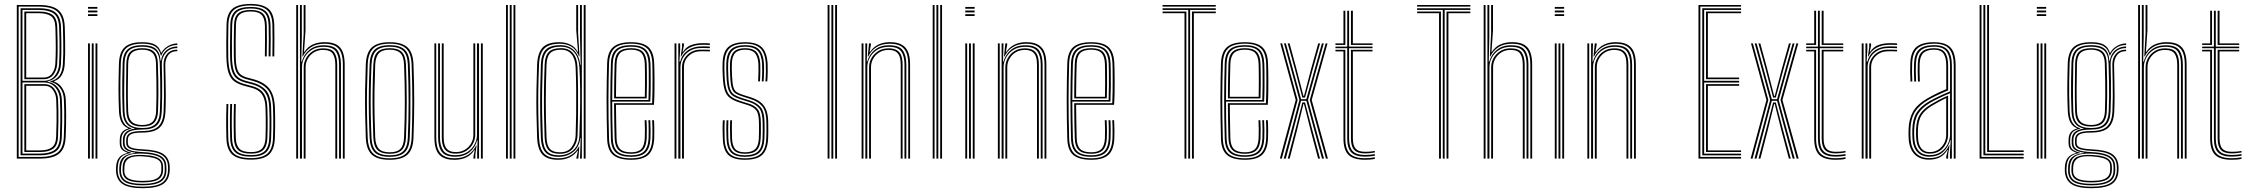

<svg xmlns="http://www.w3.org/2000/svg" viewBox="-20 -826 11718 1000"><path d="M67.5 0V-800H184.2Q227 -800 256 -789.6Q285 -779.2 300.6 -754Q316.2 -728.8 317.5 -684Q318.5 -647.2 319.1 -614.5Q319.8 -581.8 319.4 -551.6Q319 -521.5 317.2 -491.8Q315.2 -458.5 301.8 -435.1Q288.2 -411.8 261.8 -403V-400.8Q288.2 -392.8 304.8 -366.5Q321.2 -340.2 322.5 -307.2Q323.5 -285 324 -264.1Q324.5 -243.2 324.5 -221.1Q324.5 -199 324 -173.2Q323.5 -147.5 322.2 -115Q320.8 -70 304.8 -45Q288.8 -20 259.6 -10Q230.5 0 188.8 0ZM77.2 -8.5H188.8Q247.5 -8.5 278.9 -31Q310.2 -53.5 312.5 -115Q314.2 -156 314.6 -188.2Q315 -220.5 314.6 -249Q314.2 -277.5 312.8 -307Q311.2 -345.8 291.1 -370.1Q271 -394.5 242 -400V-402.5Q273.5 -410.2 289.2 -432.2Q305 -454.2 307.5 -492.5Q309.2 -519.8 309.6 -547.4Q310 -575 309.4 -608Q308.8 -641 307.8 -683.8Q306.8 -725.2 292.5 -748.8Q278.2 -772.2 251.1 -781.9Q224 -791.5 184.2 -791.5H77.2ZM87.2 -17.2V-783H184.2Q220.2 -783 245.1 -774.2Q270 -765.5 283.4 -743.9Q296.8 -722.2 297.8 -683.5Q299.2 -637.8 299.6 -604.9Q300 -572 299.5 -545.6Q299 -519.2 297.5 -492.5Q295.5 -457.2 277.8 -432.8Q260 -408.2 227.5 -402.2V-400.2Q261.5 -395.2 281.1 -369.5Q300.8 -343.8 302 -307Q303.2 -278.8 303.8 -251.2Q304.2 -223.8 303.9 -191.2Q303.5 -158.8 302 -115Q300 -57.5 270.6 -37.4Q241.2 -17.2 188.8 -17.2ZM97 -405H207Q244.2 -405 265 -430.9Q285.8 -456.8 287.8 -492.8Q289.5 -522.8 289.9 -550.4Q290.2 -578 289.9 -609.8Q289.5 -641.5 288 -683.5Q286.2 -736.5 259.9 -755.4Q233.5 -774.2 184.2 -774.2H97ZM106.8 -413.5V-765.8H184.2Q228.8 -765.8 252.8 -748.8Q276.8 -731.8 278.2 -683.5Q279.8 -639.5 280.1 -606.4Q280.5 -573.2 280 -546.4Q279.5 -519.5 278 -494.2Q276.2 -461.5 258.4 -437.5Q240.5 -413.5 206.8 -413.5ZM116.5 -422H206.8Q236.5 -422 251.6 -443.8Q266.8 -465.5 268.2 -494.5Q270.5 -535.5 270.5 -578Q270.5 -620.5 268.5 -683.5Q267 -728 244.6 -742.6Q222.2 -757.2 184.2 -757.2H116.5ZM97 -26H188.8Q237.2 -26 263.8 -44.4Q290.2 -62.8 292.2 -115Q293.8 -160.2 294.1 -192.1Q294.5 -224 294 -250.6Q293.5 -277.2 292.2 -306.8Q291 -344 268.6 -370.2Q246.2 -396.5 208.5 -396.5H97ZM106.8 -34.2V-387.8H210.2Q244.8 -387.8 263.1 -362.8Q281.5 -337.8 282.5 -306.2Q283.8 -277.2 284.1 -250.2Q284.5 -223.2 284.2 -191.2Q284 -159.2 282.2 -115Q280.8 -68.5 257 -51.4Q233.2 -34.2 188.2 -34.2ZM116.5 -42.8H188.2Q229.8 -42.8 250.5 -58.5Q271.2 -74.2 272.5 -114.2Q274.2 -161.5 274.5 -193.1Q274.8 -224.8 274.4 -250.6Q274 -276.5 272.8 -305.8Q271.8 -334.8 256.2 -357Q240.8 -379.2 211.5 -379.2H116.5Z M438.5 -780.5V-790H487.2V-780.5ZM438.5 -742.5V-752H487.2V-742.5ZM438.5 -761.5V-771H487.2V-761.5ZM477.5 0V-600H487.2V0ZM438.5 0V-600H448.2V0ZM458 0V-600H467.8V0Z M722.8 154.2Q653.5 154.2 620.8 133.9Q588 113.5 584.5 67.8Q584.2 62.2 584.2 57.2Q584.2 52.2 584.5 45.2Q586 12.8 600 -4.6Q614 -22 643 -29.2V-31.5Q623 -37.8 613.6 -48.6Q604.2 -59.5 603.8 -79Q603.5 -84.2 603.5 -88.9Q603.5 -93.5 603.8 -98.5Q604 -121.5 614.6 -136.1Q625.2 -150.8 647.5 -156.2V-158.5Q626.2 -166 614 -187.5Q601.8 -209 599.8 -245.5Q598.5 -275.8 597.8 -305.5Q597 -335.2 597.1 -365.6Q597.2 -396 597.9 -428.1Q598.5 -460.2 599.5 -495Q601.5 -554.5 629.9 -580.4Q658.2 -606.2 721 -606.2Q765.2 -606.2 788 -593.2Q810.8 -580.2 818.8 -551.2H821.2Q828.2 -565.5 841.2 -576.5Q854.2 -587.5 870.6 -593.8Q887 -600 903.5 -600V-591.5Q872.2 -591.8 850 -575.4Q827.8 -559 820.5 -536.8H817.8Q810.5 -569.5 788.1 -584Q765.8 -598.5 721 -598.5Q663.2 -598.5 637 -574.6Q610.8 -550.8 609.2 -495.2Q607.8 -448.5 607.1 -407.1Q606.5 -365.8 607 -326.4Q607.5 -287 609.2 -245.8Q611.2 -207.2 625.2 -185.8Q639.2 -164.2 664.5 -158V-155.8Q636.2 -150 624.4 -136.5Q612.5 -123 612.2 -98.5Q612 -93.2 612 -88.9Q612 -84.5 612.2 -78.8Q612.8 -59.2 624.1 -48.4Q635.5 -37.5 662.2 -31.5V-28.8Q625.8 -24 610.4 -6.5Q595 11 593.5 45.2Q593 52.5 592.9 56.9Q592.8 61.2 593.2 67.8Q596.5 109.5 626.5 128Q656.5 146.5 722.8 146.5Q792 146.5 822.5 126.9Q853 107.2 855 62Q855.5 55.2 855.4 49.6Q855.2 44 854.8 36.8Q852 -1.5 821.5 -19.6Q791 -37.8 723.8 -40.2Q693 -41.8 674.1 -46Q655.2 -50.2 646.6 -58.2Q638 -66.2 637.5 -78.8Q637.2 -84 637.2 -89Q637.2 -94 637.2 -98.5Q638 -123.2 657.4 -133.4Q676.8 -143.5 721 -143.5Q779.5 -143.5 804.9 -168.1Q830.2 -192.8 832.2 -246.8Q834 -288.5 834.1 -324.2Q834.2 -360 833.5 -399Q832.8 -438 831.8 -489Q831.2 -523 850.4 -545.4Q869.5 -567.8 903.5 -567.5V-559.5Q871 -559.5 855.5 -537.8Q840 -516 840.8 -484.8Q841.8 -438.5 842.6 -400.2Q843.5 -362 843.5 -325.2Q843.5 -288.5 841.8 -246Q839.2 -187.2 811.5 -161.4Q783.8 -135.5 721 -135.5Q696 -135.5 679.5 -132.4Q663 -129.2 654.6 -121.2Q646.2 -113.2 645.8 -98.2Q645.8 -94.2 645.8 -89.5Q645.8 -84.8 646 -80Q646.5 -69 654.9 -62.4Q663.2 -55.8 680.5 -52.6Q697.8 -49.5 724 -48.2Q795.8 -45.2 827.9 -25.5Q860 -5.8 863.5 37Q864 44 864.1 49.9Q864.2 55.8 863.8 62Q861.8 111 829 132.6Q796.2 154.2 722.8 154.2ZM722.8 131.5Q762 131.5 787.4 124.5Q812.8 117.5 825.1 102.4Q837.5 87.2 837.8 62.8Q838 55.5 838 49.9Q838 44.2 837.5 36.8Q836.8 17 824.9 3.8Q813 -9.5 788.2 -16.8Q763.5 -24 724 -25.8Q665 -28.5 638.9 -11.6Q612.8 5.2 610.5 45.5Q610 52.2 609.9 57Q609.8 61.8 610.2 68.2Q612.2 102.2 638.9 116.9Q665.5 131.5 722.8 131.5ZM722.8 124Q667.8 124 644.1 110.6Q620.5 97.2 618.8 67.8Q618.5 62.2 618.6 57.5Q618.8 52.8 619 45.2Q620.2 5.5 646.2 -8Q672.2 -21.5 723.8 -19Q760.5 -17.5 783.2 -11Q806 -4.5 816.9 7.2Q827.8 19 829 36.8Q829.8 45 829.6 50.5Q829.5 56 829.2 62.2Q827.8 95.2 803 109.6Q778.2 124 722.8 124ZM722.8 116.2Q756.8 116.2 777.9 110.8Q799 105.2 809.2 93.2Q819.5 81.2 820.2 62Q820.5 55.8 820.5 49.8Q820.5 43.8 820.2 36.8Q819.5 21.5 809.9 11.6Q800.2 1.8 779.1 -3.9Q758 -9.5 722.5 -11.8Q673.5 -15 651.1 -0.9Q628.8 13.2 627.8 45.2Q627.5 52 627.5 57.1Q627.5 62.2 627.5 67.8Q628.2 92.2 650.4 104.2Q672.5 116.2 722.8 116.2ZM722.8 139.2Q660.8 139.2 632.1 122.6Q603.5 106 601.5 67.8Q601.2 61.8 601.2 57.1Q601.2 52.5 601.5 45.2Q602.5 9.8 622 -7.4Q641.5 -24.5 683.8 -29V-31.2Q650.8 -35.5 635.9 -46.5Q621 -57.5 620.2 -78.8Q620.2 -84.5 620.2 -89Q620.2 -93.5 620.2 -98.5Q620.5 -124.2 636.2 -138.1Q652 -152 681.5 -155.8V-157.5Q652.8 -162.8 636.6 -184.2Q620.5 -205.8 619 -246Q617.2 -285.5 616.8 -325Q616.2 -364.5 616.9 -406.4Q617.5 -448.2 618.8 -495Q620.2 -546.5 644.6 -568.6Q669 -590.8 721 -590.8Q769.2 -590.8 791.5 -571.6Q813.8 -552.5 816.2 -509.5H818.8Q822 -531.8 833 -548.4Q844 -565 862 -574.2Q880 -583.5 903.5 -584V-575.5Q865.5 -575.8 843.8 -550.8Q822 -525.8 822.8 -492.5Q824 -442.5 824.5 -401.9Q825 -361.2 824.5 -323.9Q824 -286.5 822.5 -246.2Q820.5 -196 797 -173.5Q773.5 -151 720.8 -151.2Q689.8 -151.2 669.6 -146.1Q649.5 -141 639.5 -129.6Q629.5 -118.2 629 -99Q628.8 -93.8 628.9 -88.9Q629 -84 629 -79Q630 -55.5 652.5 -45.6Q675 -35.8 723.5 -33.8Q763.8 -32 790.6 -24.4Q817.5 -16.8 831.4 -1.9Q845.2 13 846.2 36.8Q846.8 43.5 846.8 49.5Q846.8 55.5 846.8 62Q845.8 103.8 816 121.5Q786.2 139.2 722.8 139.2ZM721 -159.2Q768.8 -159.2 789.9 -180.1Q811 -201 812.8 -246.5Q814.5 -287.2 814.8 -324.6Q815 -362 814.4 -403.1Q813.8 -444.2 812 -496.5Q810.5 -544.2 788.1 -563.5Q765.8 -582.8 721 -582.8Q671 -582.8 650.2 -561.5Q629.5 -540.2 628.5 -494.8Q627 -424.5 626.8 -366.4Q626.5 -308.2 628.5 -245.2Q630 -200 651.9 -179.6Q673.8 -159.2 721 -159.2ZM721 -167Q678 -167 658.6 -185.9Q639.2 -204.8 638 -245.8Q636.2 -306.8 636.5 -365.9Q636.8 -425 638 -494.8Q639 -537.8 658.4 -556.4Q677.8 -575 721 -575Q762.8 -575 781.9 -556.5Q801 -538 802.2 -497Q804 -444.2 804.6 -402.9Q805.2 -361.5 804.9 -324.4Q804.5 -287.2 803 -247Q801.8 -206.8 783 -186.9Q764.2 -167 721 -167ZM721 -175Q757.8 -175 774.9 -192.2Q792 -209.5 793.2 -247.5Q794.5 -286.5 794.9 -323.6Q795.2 -360.8 794.6 -402.6Q794 -444.5 792.5 -497.2Q791.2 -534.8 773.6 -551Q756 -567.2 721 -567.2Q683.5 -567.2 666 -550.5Q648.5 -533.8 647.5 -494.5Q646.2 -426.5 645.8 -367Q645.2 -307.5 647.5 -245.8Q649 -208.8 666.2 -191.9Q683.5 -175 721 -175Z M1287.2 5.5Q1220.8 5.5 1190.9 -20.1Q1161 -45.8 1159.2 -105.5Q1158.2 -139.8 1158 -167.5Q1157.8 -195.2 1158.1 -222.8Q1158.5 -250.2 1159.5 -284.5H1169.2Q1168.2 -251.8 1167.9 -224.5Q1167.5 -197.2 1167.8 -169.1Q1168 -141 1169 -106Q1170.8 -51 1197.8 -26.8Q1224.8 -2.5 1287.2 -2.5Q1346.5 -2.5 1373.1 -26.5Q1399.8 -50.5 1401.8 -106Q1403 -131.8 1403.2 -158.9Q1403.5 -186 1403.2 -213Q1403 -240 1402 -265.5Q1399.8 -332.8 1372.2 -362.4Q1344.8 -392 1297 -404.5L1264 -413.5Q1240.8 -419.8 1226.5 -431.1Q1212.2 -442.5 1205.6 -465.6Q1199 -488.8 1198 -530.2Q1197.2 -567.5 1197.6 -605Q1198 -642.5 1199 -694.5Q1199.5 -737.2 1219.9 -755.8Q1240.2 -774.2 1286.2 -774.2Q1327.8 -774.2 1348.1 -756.4Q1368.5 -738.5 1369.5 -693.5Q1370.2 -664 1370.2 -621.8Q1370.2 -579.5 1369.2 -532.2H1359.5Q1360.2 -576.5 1360.4 -620Q1360.5 -663.5 1359.8 -693Q1358.8 -732.8 1341.5 -749.5Q1324.2 -766.2 1286.2 -766.2Q1245.5 -766.2 1227.4 -749.6Q1209.2 -733 1208.8 -694.5Q1208 -651 1207.5 -609.5Q1207 -568 1207.8 -530.5Q1208.5 -491.2 1214.6 -469.8Q1220.8 -448.2 1233.4 -438.1Q1246 -428 1266.5 -422.2L1299.5 -413.5Q1354.8 -398.5 1382 -365.5Q1409.2 -332.5 1411.8 -265.8Q1412.8 -240.5 1413 -212.8Q1413.2 -185 1412.9 -157.5Q1412.5 -130 1411.5 -105.5Q1409.2 -46.2 1380.2 -20.4Q1351.2 5.5 1287.2 5.5ZM1287.2 -10.2Q1230.8 -10.2 1205.5 -32.5Q1180.2 -54.8 1178.8 -106.2Q1178 -137.2 1177.6 -163.8Q1177.2 -190.2 1177.6 -218.9Q1178 -247.5 1179 -284.5H1188.8Q1187.8 -250.8 1187.4 -223.1Q1187 -195.5 1187.2 -167.9Q1187.5 -140.2 1188.5 -106.5Q1190 -59.5 1212.6 -38.9Q1235.2 -18.2 1287.2 -18.2Q1336.5 -18.2 1358.5 -38.8Q1380.5 -59.2 1382.2 -106.8Q1383.2 -129.2 1383.6 -154.8Q1384 -180.2 1383.8 -208.1Q1383.5 -236 1382.2 -264.8Q1381 -302.8 1370.9 -326.8Q1360.8 -350.8 1341.2 -365Q1321.8 -379.2 1292.5 -387L1259.2 -395.8Q1232 -403 1214.5 -415.8Q1197 -428.5 1188.2 -455Q1179.5 -481.5 1178.5 -530Q1178 -554.5 1178 -579.4Q1178 -604.2 1178.5 -632.4Q1179 -660.5 1179.5 -695Q1180.2 -745.2 1204.6 -767.5Q1229 -789.8 1286.2 -789.8Q1337.5 -789.8 1362.6 -768.5Q1387.8 -747.2 1389 -693.8Q1389.8 -664.8 1389.8 -622.1Q1389.8 -579.5 1389 -532.2H1379Q1380 -576.2 1380 -620.6Q1380 -665 1379.2 -693.8Q1378 -743.8 1354.9 -762.8Q1331.8 -781.8 1286.2 -781.8Q1234.2 -781.8 1212.1 -761.4Q1190 -741 1189.2 -694.8Q1188.5 -652.5 1188 -609.6Q1187.5 -566.8 1188.2 -530.2Q1189.2 -484.8 1197.1 -459.9Q1205 -435 1220.9 -423.1Q1236.8 -411.2 1261.5 -404.5L1295 -395.8Q1339.8 -384 1364.9 -356.1Q1390 -328.2 1392.2 -265.2Q1393.2 -236 1393.5 -208.8Q1393.8 -181.5 1393.4 -156.1Q1393 -130.8 1392 -106.5Q1390.2 -55.2 1365.9 -32.8Q1341.5 -10.2 1287.2 -10.2ZM1287.2 -25.8Q1241 -25.8 1220.2 -44.6Q1199.5 -63.5 1198.2 -106.8Q1197.5 -136.8 1197.1 -162.9Q1196.8 -189 1197.1 -217.9Q1197.5 -246.8 1198.5 -284.5H1208.2Q1207.2 -248.8 1206.9 -221.4Q1206.5 -194 1206.9 -167.1Q1207.2 -140.2 1208.2 -107Q1209.5 -68.8 1227.2 -51.2Q1245 -33.8 1287.2 -33.8Q1325.8 -33.8 1343.4 -50.9Q1361 -68 1362.8 -107Q1363.8 -134.2 1364.1 -160.5Q1364.5 -186.8 1364.1 -212.8Q1363.8 -238.8 1362.8 -264.2Q1361.8 -297.2 1353.2 -318.1Q1344.8 -339 1328.6 -351.1Q1312.5 -363.2 1288 -369.5L1254.5 -378.5Q1223 -386.8 1202.1 -401.1Q1181.2 -415.5 1170.8 -445.2Q1160.2 -475 1159 -529.5Q1158.2 -565.5 1158.5 -603.5Q1158.8 -641.5 1159.8 -695.5Q1160.8 -754.8 1190.5 -780.1Q1220.2 -805.5 1286.2 -805.5Q1347 -805.5 1377.1 -781Q1407.2 -756.5 1408.5 -694.5Q1409.2 -666 1409.2 -623.1Q1409.2 -580.2 1408.5 -532.2H1398.8Q1399.5 -575.8 1399.5 -620.6Q1399.5 -665.5 1398.8 -694.2Q1397.5 -751.2 1370.2 -774.4Q1343 -797.5 1286.2 -797.5Q1224.8 -797.5 1197.6 -773.9Q1170.5 -750.2 1169.5 -695.2Q1168.8 -654 1168.4 -609.8Q1168 -565.5 1168.8 -529.8Q1169.8 -479 1179.2 -450.8Q1188.8 -422.5 1207.9 -408.8Q1227 -395 1256.8 -387.2L1290.5 -378.2Q1317.2 -371.5 1335 -358.4Q1352.8 -345.2 1362 -322.6Q1371.2 -300 1372.5 -264.5Q1373.5 -236.8 1373.9 -209.6Q1374.2 -182.5 1373.9 -156.8Q1373.5 -131 1372.5 -106.8Q1370.8 -63.5 1350.9 -44.6Q1331 -25.8 1287.2 -25.8Z M1765.8 0V-490Q1765.8 -525 1757.1 -549.1Q1748.5 -573.2 1727.5 -585.8Q1706.5 -598.2 1668.8 -598.2Q1627.5 -598.2 1599.5 -580.1Q1571.5 -562 1557.2 -531.8H1555L1561.5 -652.2V-800H1571.2V-667.2L1563.5 -556H1565.5Q1583 -583 1610.2 -594.8Q1637.5 -606.5 1670.5 -606.5Q1711 -606.5 1733.8 -593Q1756.5 -579.5 1765.9 -553.6Q1775.2 -527.8 1775.2 -490.5V0ZM1522.8 0V-800H1532.5V0ZM1561.8 0V-476.5Q1561.8 -500.5 1573.9 -522.8Q1586 -545 1608.8 -559.6Q1631.5 -574.2 1663.5 -574.2Q1706 -574.2 1721.1 -552.1Q1736.2 -530 1736.2 -489V0H1726.5V-489Q1726.5 -525.8 1713.2 -545.9Q1700 -566 1662.5 -566Q1636 -566 1615.5 -553.5Q1595 -541 1583.4 -520.6Q1571.8 -500.2 1571.8 -476.8L1571.5 0ZM1542.2 0V-800H1552V-636L1549.2 -505.2H1552Q1562.5 -543.5 1592 -567Q1621.5 -590.5 1666.5 -590.2Q1718.8 -590.2 1737.2 -564.4Q1755.8 -538.5 1755.8 -489.8V0H1746V-489.5Q1746 -534.5 1729 -558.4Q1712 -582.2 1665 -582.2Q1629.5 -582.2 1604.4 -566.8Q1579.2 -551.2 1566 -526.9Q1552.8 -502.5 1552.8 -476.5V0Z M2009.5 6.2Q1945.8 6.2 1916.9 -20.4Q1888 -47 1885.2 -108.2Q1882.8 -172.5 1881.8 -233.2Q1880.8 -294 1881.6 -357Q1882.5 -420 1885.2 -490.8Q1888 -553.8 1917.5 -580Q1947 -606.2 2009.5 -606.2Q2071.8 -606.2 2101.4 -580.1Q2131 -554 2133.5 -490.8Q2137.5 -386.8 2137.4 -294.1Q2137.2 -201.5 2133.5 -108.2Q2131 -45.8 2101.5 -19.8Q2072 6.2 2009.5 6.2ZM2009.5 -1.5Q2067.5 -1.5 2094.5 -26.1Q2121.5 -50.8 2123.8 -108.8Q2127.5 -200 2127.6 -292.1Q2127.8 -384.2 2123.8 -490.5Q2121.5 -549 2094.5 -573.8Q2067.5 -598.5 2009.5 -598.5Q1951 -598.5 1924.2 -573.6Q1897.5 -548.8 1895.2 -490.5Q1892.5 -419.8 1891.5 -356.9Q1890.5 -294 1891.5 -233.5Q1892.5 -173 1895.2 -108.8Q1897.5 -51.2 1924.2 -26.4Q1951 -1.5 2009.5 -1.5ZM2009.5 -9.2Q1955.2 -9.2 1931.2 -32.8Q1907.2 -56.2 1905 -109Q1902.2 -174 1901.2 -234.1Q1900.2 -294.2 1901.2 -356.6Q1902.2 -419 1905 -490Q1907.2 -544 1931.6 -567.4Q1956 -590.8 2009.5 -590.8Q2061 -590.8 2086.5 -568.4Q2112 -546 2114 -490Q2116.8 -419.5 2117.5 -355.1Q2118.2 -290.8 2117.4 -229.9Q2116.5 -169 2114 -109.2Q2112 -55 2087.1 -32.1Q2062.2 -9.2 2009.5 -9.2ZM2009.5 -17.2Q2058.2 -17.2 2080.2 -38.8Q2102.2 -60.2 2104.2 -109.8Q2108 -204.2 2108.1 -293.8Q2108.2 -383.2 2104.2 -489.5Q2102.2 -541 2079.4 -561.9Q2056.5 -582.8 2009.5 -582.8Q1960.8 -582.8 1938.9 -561.1Q1917 -539.5 1914.8 -489.5Q1912 -420 1911 -358.1Q1910 -296.2 1911 -235.6Q1912 -175 1914.8 -109.5Q1917 -59.8 1939.1 -38.5Q1961.2 -17.2 2009.5 -17.2ZM2009.5 -25Q1966 -25 1946.1 -44.8Q1926.2 -64.5 1924.5 -109.8Q1922 -171 1920.9 -230.1Q1919.8 -289.2 1920.6 -352.6Q1921.5 -416 1924.5 -489.5Q1926.2 -535.8 1946.4 -555.4Q1966.5 -575 2009.5 -575Q2053 -575 2072.8 -555.1Q2092.5 -535.2 2094.5 -489Q2098.5 -382 2098.4 -292.8Q2098.2 -203.5 2094.5 -110Q2092.5 -64.2 2072.6 -44.6Q2052.8 -25 2009.5 -25ZM2009.5 -32.8Q2047.8 -32.8 2065.4 -50.8Q2083 -68.8 2084.5 -110.2Q2088.2 -202.5 2088.5 -290.9Q2088.8 -379.2 2084.5 -488.8Q2083 -531.8 2065 -549.5Q2047 -567.2 2009.5 -567.2Q1971 -567.2 1953.6 -549Q1936.2 -530.8 1934.2 -489.2Q1931.5 -415.2 1930.6 -352.2Q1929.8 -289.2 1930.8 -230.5Q1931.8 -171.8 1934.2 -110Q1936.2 -69.5 1953.2 -51.1Q1970.2 -32.8 2009.5 -32.8Z M2346.8 6.5Q2321.5 6.5 2303.5 0.9Q2285.5 -4.8 2273.6 -14.9Q2261.8 -25 2255 -39.4Q2248.2 -53.8 2245.4 -71.4Q2242.5 -89 2242.5 -109.5V-600H2252V-110Q2252 -86 2256.2 -66.2Q2260.5 -46.5 2271.1 -32Q2281.8 -17.5 2300.5 -9.6Q2319.2 -1.8 2348.5 -1.8Q2390.5 -1.8 2418.4 -20.2Q2446.2 -38.8 2459.8 -68.2H2462.2L2455.8 -19.8V0H2446V-12L2452.8 -44H2450.2Q2433 -17 2406.2 -5.2Q2379.5 6.5 2346.8 6.5ZM2484.8 0V-600H2494.5V0ZM2354 -25.8Q2331.8 -25.8 2317.5 -32.2Q2303.2 -38.8 2295.2 -50.2Q2287.2 -61.8 2284.1 -77.4Q2281 -93 2281 -111V-600H2290.8V-111Q2290.8 -88 2296.2 -70.6Q2301.8 -53.2 2315.5 -43.6Q2329.2 -34 2354.5 -34Q2381.2 -34 2401.8 -46.5Q2422.2 -59 2433.9 -79.5Q2445.5 -100 2445.5 -123.2V-600H2455.2V-123.5Q2455.2 -99.8 2443.2 -77.4Q2431.2 -55 2408.6 -40.4Q2386 -25.8 2354 -25.8ZM2350.5 -9.8Q2300 -9.8 2280.9 -35.6Q2261.8 -61.5 2261.8 -110.2V-600H2271.5V-110.5Q2271.5 -67.5 2288.1 -42.6Q2304.8 -17.8 2352.2 -17.8Q2387.8 -17.8 2412.8 -33.2Q2437.8 -48.8 2451 -73.1Q2464.2 -97.5 2464.2 -123.5V-600H2475V0H2465.2V-32L2467.5 -94.8H2465Q2454.8 -56.8 2425.2 -33.1Q2395.8 -9.5 2350.5 -9.8Z M2654.5 0V-800H2664.2V0ZM2615.5 0V-800H2625.2V0ZM2635 0V-800H2644.8V0Z M3030 0H3020.2V-800H3030ZM3010.5 0H3001L3004 -106.8H3002Q2997.2 -59.5 2965.2 -34.4Q2933.2 -9.2 2889.5 -9.2Q2843 -9.2 2821.2 -32.4Q2799.5 -55.5 2797 -109.5Q2794.5 -171.8 2793.6 -232.5Q2792.8 -293.2 2793.6 -356.5Q2794.5 -419.8 2797 -489.2Q2799.2 -544.5 2823 -567.6Q2846.8 -590.8 2897.2 -590.8Q2942.5 -590.8 2969.6 -564Q2996.8 -537.2 3001.8 -488H3004.2L3000.8 -636.5V-800H3010.5ZM2891.8 -17.2Q2920 -17.2 2943.5 -28.8Q2967 -40.2 2981.6 -63Q2996.2 -85.8 2997.5 -119Q2999.8 -172 3001 -234.5Q3002.2 -297 3001.6 -359.9Q3001 -422.8 2997.5 -476.8Q2995.5 -510.2 2983.6 -533.9Q2971.8 -557.5 2951 -570.1Q2930.2 -582.8 2900.8 -582.8Q2853.2 -582.8 2831 -561.5Q2808.8 -540.2 2807 -489.5Q2804.5 -419.2 2803.6 -357Q2802.8 -294.8 2803.6 -234.5Q2804.5 -174.2 2807 -109.5Q2809 -60 2828.6 -38.6Q2848.2 -17.2 2891.8 -17.2ZM2894.5 -25Q2854.8 -25 2836.6 -44.8Q2818.5 -64.5 2816.5 -109.8Q2814.2 -172.2 2813.4 -231.9Q2812.5 -291.5 2813.2 -354.5Q2814 -417.5 2816.8 -490Q2818.5 -535.5 2838.2 -555.4Q2858 -575.2 2901.2 -575.2Q2942 -575.2 2964 -549.4Q2986 -523.5 2987.8 -476.8Q2990 -426 2990.6 -363.5Q2991.2 -301 2990.6 -237.4Q2990 -173.8 2988 -119.2Q2987 -84.2 2965.1 -54.6Q2943.2 -25 2894.5 -25ZM2895 -32.8Q2938.2 -32.8 2957.6 -60.1Q2977 -87.5 2978 -119.5Q2980 -170 2980.8 -231.9Q2981.5 -293.8 2981 -357.2Q2980.5 -420.8 2978 -476.5Q2976.2 -519.5 2956.9 -543.4Q2937.5 -567.2 2901.5 -567.2Q2863 -567.2 2845.5 -549.1Q2828 -531 2826.5 -489.8Q2822.5 -380.2 2822.6 -290.4Q2822.8 -200.5 2826.5 -110.5Q2828 -68.2 2844.2 -50.5Q2860.5 -32.8 2895 -32.8ZM2887.5 6.2Q2830.8 6.2 2805.5 -20.9Q2780.2 -48 2777.5 -109Q2775 -173.5 2774 -234.1Q2773 -294.8 2774 -357.2Q2775 -419.8 2777.5 -489.5Q2780 -549.5 2805.6 -577.9Q2831.2 -606.2 2893 -606.2Q2926.2 -606.2 2951 -593.5Q2975.8 -580.8 2988.2 -556.5H2990.5L2981.2 -669V-800H2991V-654.5L2998.2 -532.5H2995.8Q2980.8 -569 2955.1 -583.6Q2929.5 -598.2 2895.8 -598.2Q2841 -598.2 2815.4 -573.5Q2789.8 -548.8 2787.5 -490.5Q2784.5 -418.2 2783.6 -355.2Q2782.8 -292.2 2783.8 -232.2Q2784.8 -172.2 2787.5 -108.8Q2790 -50.8 2814 -26.1Q2838 -1.5 2889.2 -1.5Q2924 -1.5 2951.6 -17Q2979.2 -32.5 2994.5 -62H2997.2L2992 0H2982.2V-4.8L2990 -41.5H2987.8Q2973.8 -20.5 2948 -7.1Q2922.2 6.2 2887.5 6.2Z M3267 6.2Q3203.5 6.2 3173.8 -18.8Q3144 -43.8 3142.2 -103.2Q3140.5 -161.5 3139.9 -213.4Q3139.2 -265.2 3139.2 -312.9Q3139.2 -360.5 3140.1 -405.8Q3141 -451 3142.2 -495.8Q3144.2 -555 3173.4 -580.6Q3202.5 -606.2 3266.8 -606.2Q3328.8 -606.2 3356.8 -581Q3384.8 -555.8 3387.2 -496.8Q3387.8 -488.5 3388.2 -464.6Q3388.8 -440.8 3389 -408.4Q3389.2 -376 3388.6 -342.1Q3388 -308.2 3386 -280H3188.2Q3188.5 -250.5 3188.9 -222.4Q3189.2 -194.2 3189.9 -165.5Q3190.5 -136.8 3191.2 -105.2Q3192.5 -66.8 3209.8 -49.8Q3227 -32.8 3267 -32.8Q3303 -32.8 3319.6 -49.6Q3336.2 -66.5 3338.2 -105.8Q3339.2 -124.8 3339 -152.9Q3338.8 -181 3337.5 -200H3347.2Q3348.8 -176.5 3348.9 -148.6Q3349 -120.8 3348.2 -105.2Q3346 -62.2 3327 -43.6Q3308 -25 3267 -25Q3222.2 -25 3202.5 -43.8Q3182.8 -62.5 3181.2 -105Q3180.2 -140.5 3179.6 -171.5Q3179 -202.5 3178.8 -231.4Q3178.5 -260.2 3178.2 -288.5H3376.5Q3377.8 -314.8 3378.2 -347.1Q3378.8 -379.5 3378.6 -410.6Q3378.5 -441.8 3378.2 -465.1Q3378 -488.5 3377.5 -496.2Q3375.2 -551.5 3349.2 -575Q3323.2 -598.5 3266.8 -598.5Q3207 -598.5 3180.4 -574.4Q3153.8 -550.2 3152 -494.8Q3150.8 -451.8 3149.9 -406.6Q3149 -361.5 3149 -313.5Q3149 -265.5 3149.6 -213.5Q3150.2 -161.5 3152 -104.5Q3153.5 -49.5 3180.1 -25.5Q3206.8 -1.5 3267 -1.5Q3323 -1.5 3348.9 -25.2Q3374.8 -49 3377.5 -104.2Q3378 -113.5 3378.1 -130.6Q3378.2 -147.8 3377.9 -166.6Q3377.5 -185.5 3376.5 -200H3386.2Q3387.8 -178.2 3387.9 -148.9Q3388 -119.5 3387.2 -103.8Q3384.2 -44.8 3356.2 -19.2Q3328.2 6.2 3267 6.2ZM3267 -9.2Q3213.5 -9.2 3188.4 -30.9Q3163.2 -52.5 3161.8 -104.5Q3160.2 -160 3159.5 -211Q3158.8 -262 3158.8 -309.9Q3158.8 -357.8 3159.6 -403.6Q3160.5 -449.5 3161.8 -494.5Q3163.2 -546 3187.8 -568.4Q3212.2 -590.8 3266.8 -590.8Q3318.8 -590.8 3342.1 -568.6Q3365.5 -546.5 3367.8 -496Q3368.2 -485.8 3368.8 -452.4Q3369.2 -419 3369 -376.6Q3368.8 -334.2 3367 -296.8H3168.5Q3168.5 -253.5 3169.2 -204.1Q3170 -154.8 3171.5 -104.8Q3173 -57.5 3195.5 -37.4Q3218 -17.2 3267 -17.2Q3313.2 -17.2 3334.4 -37.6Q3355.5 -58 3358 -105Q3358.8 -119.2 3358.6 -148.5Q3358.5 -177.8 3357 -200H3366.8Q3368.2 -177.8 3368.4 -148.5Q3368.5 -119.2 3367.8 -104.5Q3365.2 -53.5 3341.8 -31.4Q3318.2 -9.2 3267 -9.2ZM3168.5 -305.2H3357.5Q3359 -343.5 3359.1 -383.2Q3359.2 -423 3358.9 -453.8Q3358.5 -484.5 3358 -495.5Q3356 -541.8 3335.1 -562.2Q3314.2 -582.8 3266.8 -582.8Q3215.8 -582.8 3194.4 -561.5Q3173 -540.2 3171.5 -494Q3170 -446.8 3169.4 -399.1Q3168.8 -351.5 3168.5 -305.2ZM3178.5 -313.5Q3178.5 -342 3178.8 -371Q3179 -400 3179.6 -430.4Q3180.2 -460.8 3181.2 -493.8Q3182.8 -537.5 3202.6 -556.2Q3222.5 -575 3266.8 -575Q3309.8 -575 3328.1 -555.9Q3346.5 -536.8 3348.2 -495Q3348.8 -483.2 3349.1 -453.8Q3349.5 -424.2 3349.4 -386.9Q3349.2 -349.5 3348 -313.5ZM3188.2 -322H3338.5Q3339.2 -358.2 3339.4 -393.9Q3339.5 -429.5 3339.1 -456.8Q3338.8 -484 3338.2 -494.5Q3336.8 -532.8 3320.5 -550Q3304.2 -567.2 3266.8 -567.2Q3227 -567.2 3209.8 -549.9Q3192.5 -532.5 3191.2 -493.5Q3190.2 -462 3189.6 -433.2Q3189 -404.5 3188.8 -377.2Q3188.5 -350 3188.2 -322Z M3512.8 0V-600H3522.5V-568L3518.8 -505.2H3522.5Q3532.2 -542.5 3562 -563.5Q3591.8 -584.5 3635.5 -584.5Q3647.2 -584.5 3658.1 -584.2Q3669 -584 3677.2 -583.5V-575Q3667 -575.5 3655.1 -575.8Q3643.2 -576 3632 -576Q3597.8 -576 3573.5 -561.5Q3549.2 -547 3536.6 -524.2Q3524 -501.5 3524 -476.5V0ZM3493.2 0V-600H3503V0ZM3532.2 0V-476.5Q3532.2 -512.2 3559.5 -539.9Q3586.8 -567.5 3630.8 -567.5Q3642 -567.5 3654.1 -567.2Q3666.2 -567 3677.2 -566.5V-558.2Q3665.5 -558.8 3653.8 -558.9Q3642 -559 3630.5 -559Q3593.5 -559 3567.9 -535.5Q3542.2 -512 3542.2 -476.8V0ZM3525.5 -531.8 3532.2 -580.2V-600H3542V-588L3535.2 -556H3537.2Q3553.8 -582.2 3581 -591.8Q3608.2 -601.2 3639.5 -601.2Q3648.2 -601.2 3657.6 -601Q3667 -600.8 3677.2 -600V-591.8Q3667 -592.2 3657.4 -592.5Q3647.8 -592.8 3638 -592.8Q3598.2 -592.8 3569.9 -577Q3541.5 -561.2 3527.8 -531.8Z M3859.8 6.2Q3800 6.2 3773.2 -19.2Q3746.5 -44.8 3744.8 -103.8Q3744 -127.2 3743.6 -149.5Q3743.2 -171.8 3744.8 -199.5H3754.5Q3753 -171 3753.4 -148.8Q3753.8 -126.5 3754.2 -104Q3756 -49 3780.4 -25.2Q3804.8 -1.5 3859.8 -1.5Q3916.2 -1.5 3942.2 -24.9Q3968.2 -48.2 3970.8 -102.8Q3971.8 -119.5 3971.9 -131Q3972 -142.5 3971.9 -154.2Q3971.8 -166 3971.8 -183.8Q3971.8 -242.5 3951.5 -269.9Q3931.2 -297.2 3886.5 -311.2L3846.8 -323.8Q3824 -331 3810.5 -339.8Q3797 -348.5 3790.8 -368.8Q3784.5 -389 3783 -430.5Q3782.2 -452 3781.8 -464.5Q3781.2 -477 3782 -495Q3783.8 -536.8 3801.8 -555.9Q3819.8 -575 3861.2 -575Q3900.2 -575 3918.6 -556.2Q3937 -537.5 3939.8 -493.8Q3940.2 -483.2 3940.1 -454.8Q3940 -426.2 3938 -402H3928.5Q3930.2 -426.2 3930.5 -454.5Q3930.8 -482.8 3930 -493.8Q3927.5 -532.5 3911.5 -549.9Q3895.5 -567.2 3861.2 -567.2Q3826 -567.2 3809.5 -550.4Q3793 -533.5 3791.8 -495Q3791 -477 3791.5 -464.1Q3792 -451.2 3792.8 -430.5Q3794.2 -391.2 3799.6 -372.6Q3805 -354 3817 -346.2Q3829 -338.5 3849.5 -332L3889.2 -319.5Q3918.5 -310.2 3939 -295.4Q3959.5 -280.5 3970.4 -254.2Q3981.2 -228 3981.2 -183.8Q3981.2 -166 3981.4 -154.1Q3981.5 -142.2 3981.4 -130.8Q3981.2 -119.2 3980.5 -102.5Q3977.5 -45.2 3950.1 -19.5Q3922.8 6.2 3859.8 6.2ZM3859.8 -9.2Q3810.2 -9.2 3787.9 -31.2Q3765.5 -53.2 3764 -104.2Q3763.2 -128 3762.9 -150Q3762.5 -172 3764 -199.5H3773.5Q3772.5 -172.8 3772.6 -151.1Q3772.8 -129.5 3773.5 -104.5Q3775 -57.5 3795.1 -37.4Q3815.2 -17.2 3859.8 -17.2Q3906.2 -17.2 3927.8 -37.1Q3949.2 -57 3951.5 -103.2Q3952.8 -127.2 3952.5 -144.2Q3952.2 -161.2 3952.2 -183.8Q3952.2 -239.8 3934.2 -261.9Q3916.2 -284 3881.5 -295L3841 -307.5Q3814.8 -315.8 3798.4 -326.1Q3782 -336.5 3773.8 -359.8Q3765.5 -383 3763.8 -430Q3763 -449.5 3762.5 -464.8Q3762 -480 3762.8 -495.5Q3764.2 -546.8 3787.5 -568.8Q3810.8 -590.8 3861.2 -590.8Q3911.2 -590.8 3933.5 -567.9Q3955.8 -545 3958.8 -494.5Q3959.8 -482 3959.4 -453.2Q3959 -424.5 3957 -402H3947.5Q3949.5 -424.5 3949.8 -454.2Q3950 -484 3949.2 -494Q3946.2 -543 3925.1 -562.9Q3904 -582.8 3861.2 -582.8Q3815.2 -582.8 3794.8 -562.2Q3774.2 -541.8 3772.5 -495.8Q3771.8 -477 3772.2 -464.4Q3772.8 -451.8 3773.5 -430Q3775 -385.8 3782.1 -364.1Q3789.2 -342.5 3804.2 -333Q3819.2 -323.5 3844 -315.5L3884 -303Q3922.5 -290.8 3942.2 -266.8Q3962 -242.8 3962 -183.8Q3962 -158.2 3962.2 -143.1Q3962.5 -128 3961.2 -103.2Q3958.8 -53.2 3935.4 -31.2Q3912 -9.2 3859.8 -9.2ZM3859.8 -25Q3820.5 -25 3802.5 -43.4Q3784.5 -61.8 3783.2 -105Q3782.5 -127.2 3782.1 -149.1Q3781.8 -171 3783.2 -199.5H3792.8Q3791.5 -169.8 3791.9 -149Q3792.2 -128.2 3792.8 -105Q3794 -67 3809.2 -49.9Q3824.5 -32.8 3859.8 -32.8Q3896 -32.8 3913.1 -49.2Q3930.2 -65.8 3932.2 -103.8Q3933.5 -129.5 3933.2 -144.9Q3933 -160.2 3933 -183.8Q3933 -232.2 3919 -250.8Q3905 -269.2 3876.2 -278.2L3835.5 -291Q3803 -301 3783.6 -314.6Q3764.2 -328.2 3755.2 -354.6Q3746.2 -381 3744.5 -429.5Q3743.5 -450.8 3743.1 -465.5Q3742.8 -480.2 3743.5 -496.5Q3745.2 -556 3773.1 -581.1Q3801 -606.2 3861.2 -606.2Q3920 -606.2 3947.1 -580.4Q3974.2 -554.5 3978 -494.8Q3978.8 -483.5 3978.5 -454.1Q3978.2 -424.8 3976.2 -402H3966.5Q3968.8 -425.5 3969 -454.5Q3969.2 -483.5 3968.5 -494.8Q3965 -549.8 3940.2 -574.1Q3915.5 -598.5 3861.2 -598.5Q3805.2 -598.5 3780 -574.5Q3754.8 -550.5 3753 -495.8Q3752.5 -479.2 3752.9 -465.5Q3753.2 -451.8 3754 -429.8Q3756 -381.2 3764.9 -356.4Q3773.8 -331.5 3791.8 -319.9Q3809.8 -308.2 3838.2 -299.2L3878.8 -286.5Q3911.8 -276.5 3927.2 -255.8Q3942.8 -235 3942.8 -183.8Q3942.8 -166 3942.9 -154.9Q3943 -143.8 3942.9 -132.8Q3942.8 -121.8 3941.8 -103.8Q3939.8 -62.2 3921 -43.6Q3902.2 -25 3859.8 -25Z M4329.8 0V-800H4339.5V0ZM4290.5 0V-800H4300.2V0ZM4310.2 0V-800H4320V0Z M4710.5 0V-490Q4710.5 -514.2 4706.1 -534Q4701.8 -553.8 4691.1 -568.2Q4680.5 -582.8 4661.6 -590.5Q4642.8 -598.2 4613.5 -598.2Q4572.8 -598.2 4544.5 -580.1Q4516.2 -562 4502 -531.8H4499.5L4506.2 -600H4516V-593L4509.2 -556H4511.5Q4530 -582.8 4556.4 -594.6Q4582.8 -606.5 4615.2 -606.5Q4640.2 -606.5 4658.4 -600.9Q4676.5 -595.2 4688.4 -585.1Q4700.2 -575 4707.2 -560.6Q4714.2 -546.2 4717.1 -528.6Q4720 -511 4720 -490.5V0ZM4467.5 0V-600H4477.2V0ZM4506.5 0V-476.5Q4506.5 -500.5 4518.6 -522.8Q4530.8 -545 4553.5 -559.6Q4576.2 -574.2 4608.2 -574.2Q4629.8 -574.2 4644 -568.1Q4658.2 -562 4666.4 -550.8Q4674.5 -539.5 4677.8 -523.9Q4681 -508.2 4681 -489V0H4671.2V-489Q4671.2 -512.8 4665.9 -530Q4660.5 -547.2 4646.6 -556.6Q4632.8 -566 4607.2 -566Q4580.8 -566 4560.2 -553.5Q4539.8 -541 4528.1 -520.6Q4516.5 -500.2 4516.5 -476.8L4516.2 0ZM4487 0V-600H4496.8L4494.5 -505.2H4496.8Q4507.2 -543.5 4536.8 -567Q4566.2 -590.5 4611.2 -590.2Q4663.2 -590.2 4681.9 -563.9Q4700.5 -537.5 4700.5 -489.8V0H4690.8V-489.5Q4690.8 -534.2 4673.5 -558.2Q4656.2 -582.2 4609.8 -582.2Q4574.2 -582.2 4549.1 -566.8Q4524 -551.2 4510.6 -526.9Q4497.2 -502.5 4497.2 -476.5V0Z M4876.8 0V-800H4886.5V0ZM4837.8 0V-800H4847.5V0ZM4857.2 0V-800H4867V0Z M5007.5 -780.5V-790H5056.2V-780.5ZM5007.5 -742.5V-752H5056.2V-742.5ZM5007.5 -761.5V-771H5056.2V-761.5ZM5046.5 0V-600H5056.2V0ZM5007.5 0V-600H5017.2V0ZM5027 0V-600H5036.8V0Z M5420.2 0V-490Q5420.2 -514.2 5415.9 -534Q5411.5 -553.8 5400.9 -568.2Q5390.2 -582.8 5371.4 -590.5Q5352.5 -598.2 5323.2 -598.2Q5282.5 -598.2 5254.2 -580.1Q5226 -562 5211.8 -531.8H5209.2L5216 -600H5225.8V-593L5219 -556H5221.2Q5239.8 -582.8 5266.1 -594.6Q5292.5 -606.5 5325 -606.5Q5350 -606.5 5368.1 -600.9Q5386.2 -595.2 5398.1 -585.1Q5410 -575 5417 -560.6Q5424 -546.2 5426.9 -528.6Q5429.8 -511 5429.8 -490.5V0ZM5177.2 0V-600H5187V0ZM5216.2 0V-476.5Q5216.2 -500.5 5228.4 -522.8Q5240.5 -545 5263.2 -559.6Q5286 -574.2 5318 -574.2Q5339.5 -574.2 5353.8 -568.1Q5368 -562 5376.1 -550.8Q5384.2 -539.5 5387.5 -523.9Q5390.8 -508.2 5390.8 -489V0H5381V-489Q5381 -512.8 5375.6 -530Q5370.2 -547.2 5356.4 -556.6Q5342.5 -566 5317 -566Q5290.5 -566 5270 -553.5Q5249.5 -541 5237.9 -520.6Q5226.2 -500.2 5226.2 -476.8L5226 0ZM5196.8 0V-600H5206.5L5204.2 -505.2H5206.5Q5217 -543.5 5246.5 -567Q5276 -590.5 5321 -590.2Q5373 -590.2 5391.6 -563.9Q5410.2 -537.5 5410.2 -489.8V0H5400.5V-489.5Q5400.5 -534.2 5383.2 -558.2Q5366 -582.2 5319.5 -582.2Q5284 -582.2 5258.9 -566.8Q5233.8 -551.2 5220.4 -526.9Q5207 -502.5 5207 -476.5V0Z M5663.5 6.2Q5600 6.2 5570.2 -18.8Q5540.5 -43.8 5538.8 -103.2Q5537 -161.5 5536.4 -213.4Q5535.8 -265.2 5535.8 -312.9Q5535.8 -360.5 5536.6 -405.8Q5537.5 -451 5538.8 -495.8Q5540.8 -555 5569.9 -580.6Q5599 -606.2 5663.2 -606.2Q5725.2 -606.2 5753.2 -581Q5781.2 -555.8 5783.8 -496.8Q5784.2 -488.5 5784.8 -464.6Q5785.2 -440.8 5785.5 -408.4Q5785.8 -376 5785.1 -342.1Q5784.5 -308.2 5782.5 -280H5584.8Q5585 -250.5 5585.4 -222.4Q5585.8 -194.2 5586.4 -165.5Q5587 -136.8 5587.8 -105.2Q5589 -66.8 5606.2 -49.8Q5623.5 -32.8 5663.5 -32.8Q5699.5 -32.8 5716.1 -49.6Q5732.8 -66.5 5734.8 -105.8Q5735.8 -124.8 5735.5 -152.9Q5735.2 -181 5734 -200H5743.8Q5745.2 -176.5 5745.4 -148.6Q5745.5 -120.8 5744.8 -105.2Q5742.5 -62.2 5723.5 -43.6Q5704.5 -25 5663.5 -25Q5618.8 -25 5599 -43.8Q5579.2 -62.5 5577.8 -105Q5576.8 -140.5 5576.1 -171.5Q5575.5 -202.5 5575.2 -231.4Q5575 -260.2 5574.8 -288.5H5773Q5774.2 -314.8 5774.8 -347.1Q5775.2 -379.5 5775.1 -410.6Q5775 -441.8 5774.8 -465.1Q5774.5 -488.5 5774 -496.2Q5771.8 -551.5 5745.8 -575Q5719.8 -598.5 5663.2 -598.5Q5603.5 -598.5 5576.9 -574.4Q5550.2 -550.2 5548.5 -494.8Q5547.2 -451.8 5546.4 -406.6Q5545.5 -361.5 5545.5 -313.5Q5545.5 -265.5 5546.1 -213.5Q5546.8 -161.5 5548.5 -104.5Q5550 -49.5 5576.6 -25.5Q5603.2 -1.5 5663.5 -1.5Q5719.5 -1.5 5745.4 -25.2Q5771.2 -49 5774 -104.2Q5774.5 -113.5 5774.6 -130.6Q5774.8 -147.8 5774.4 -166.6Q5774 -185.5 5773 -200H5782.8Q5784.2 -178.2 5784.4 -148.9Q5784.5 -119.5 5783.8 -103.8Q5780.8 -44.8 5752.8 -19.2Q5724.8 6.2 5663.5 6.2ZM5663.5 -9.2Q5610 -9.2 5584.9 -30.9Q5559.8 -52.5 5558.2 -104.5Q5556.8 -160 5556 -211Q5555.2 -262 5555.2 -309.9Q5555.2 -357.8 5556.1 -403.6Q5557 -449.5 5558.2 -494.5Q5559.8 -546 5584.2 -568.4Q5608.8 -590.8 5663.2 -590.8Q5715.2 -590.8 5738.6 -568.6Q5762 -546.5 5764.2 -496Q5764.8 -485.8 5765.2 -452.4Q5765.8 -419 5765.5 -376.6Q5765.2 -334.2 5763.5 -296.8H5565Q5565 -253.5 5565.8 -204.1Q5566.5 -154.8 5568 -104.8Q5569.5 -57.5 5592 -37.4Q5614.5 -17.2 5663.5 -17.2Q5709.8 -17.2 5730.9 -37.6Q5752 -58 5754.5 -105Q5755.2 -119.2 5755.1 -148.5Q5755 -177.8 5753.5 -200H5763.2Q5764.8 -177.8 5764.9 -148.5Q5765 -119.2 5764.2 -104.5Q5761.8 -53.5 5738.2 -31.4Q5714.8 -9.2 5663.5 -9.2ZM5565 -305.2H5754Q5755.5 -343.5 5755.6 -383.2Q5755.8 -423 5755.4 -453.8Q5755 -484.5 5754.5 -495.5Q5752.5 -541.8 5731.6 -562.2Q5710.8 -582.8 5663.2 -582.8Q5612.2 -582.8 5590.9 -561.5Q5569.5 -540.2 5568 -494Q5566.5 -446.8 5565.9 -399.1Q5565.2 -351.5 5565 -305.2ZM5575 -313.5Q5575 -342 5575.2 -371Q5575.5 -400 5576.1 -430.4Q5576.8 -460.8 5577.8 -493.8Q5579.2 -537.5 5599.1 -556.2Q5619 -575 5663.2 -575Q5706.2 -575 5724.6 -555.9Q5743 -536.8 5744.8 -495Q5745.2 -483.2 5745.6 -453.8Q5746 -424.2 5745.9 -386.9Q5745.8 -349.5 5744.5 -313.5ZM5584.8 -322H5735Q5735.8 -358.2 5735.9 -393.9Q5736 -429.5 5735.6 -456.8Q5735.2 -484 5734.8 -494.5Q5733.2 -532.8 5717 -550Q5700.8 -567.2 5663.2 -567.2Q5623.5 -567.2 5606.2 -549.9Q5589 -532.5 5587.8 -493.5Q5586.8 -462 5586.1 -433.2Q5585.5 -404.5 5585.2 -377.2Q5585 -350 5584.8 -322Z M6168.8 0V-774.2H6035V-783H6312.2V-774.2H6178.5V0ZM6149.2 0V-757.2H6035V-765.8H6159V0ZM6188.2 0V-765.8H6312.2V-757.2H6198V0ZM6035 -791.5V-800H6312.2V-791.5Z M6464 6.2Q6400.5 6.2 6370.8 -18.8Q6341 -43.8 6339.2 -103.2Q6337.5 -161.5 6336.9 -213.4Q6336.2 -265.2 6336.2 -312.9Q6336.2 -360.5 6337.1 -405.8Q6338 -451 6339.2 -495.8Q6341.2 -555 6370.4 -580.6Q6399.5 -606.2 6463.8 -606.2Q6525.8 -606.2 6553.8 -581Q6581.8 -555.8 6584.2 -496.8Q6584.8 -488.5 6585.2 -464.6Q6585.8 -440.8 6586 -408.4Q6586.2 -376 6585.6 -342.1Q6585 -308.2 6583 -280H6385.2Q6385.5 -250.5 6385.9 -222.4Q6386.2 -194.2 6386.9 -165.5Q6387.5 -136.8 6388.2 -105.2Q6389.5 -66.8 6406.8 -49.8Q6424 -32.8 6464 -32.8Q6500 -32.8 6516.6 -49.6Q6533.2 -66.5 6535.2 -105.8Q6536.2 -124.8 6536 -152.9Q6535.8 -181 6534.5 -200H6544.2Q6545.8 -176.5 6545.9 -148.6Q6546 -120.8 6545.2 -105.2Q6543 -62.2 6524 -43.6Q6505 -25 6464 -25Q6419.2 -25 6399.5 -43.8Q6379.8 -62.5 6378.2 -105Q6377.2 -140.5 6376.6 -171.5Q6376 -202.5 6375.8 -231.4Q6375.5 -260.2 6375.2 -288.5H6573.5Q6574.8 -314.8 6575.2 -347.1Q6575.8 -379.5 6575.6 -410.6Q6575.5 -441.8 6575.2 -465.1Q6575 -488.5 6574.5 -496.2Q6572.2 -551.5 6546.2 -575Q6520.2 -598.5 6463.8 -598.5Q6404 -598.5 6377.4 -574.4Q6350.8 -550.2 6349 -494.8Q6347.8 -451.8 6346.9 -406.6Q6346 -361.5 6346 -313.5Q6346 -265.5 6346.6 -213.5Q6347.2 -161.5 6349 -104.5Q6350.5 -49.5 6377.1 -25.5Q6403.8 -1.5 6464 -1.5Q6520 -1.5 6545.9 -25.2Q6571.8 -49 6574.5 -104.2Q6575 -113.5 6575.1 -130.6Q6575.2 -147.8 6574.9 -166.6Q6574.5 -185.5 6573.5 -200H6583.2Q6584.8 -178.2 6584.9 -148.9Q6585 -119.5 6584.2 -103.8Q6581.2 -44.8 6553.2 -19.2Q6525.2 6.2 6464 6.2ZM6464 -9.2Q6410.5 -9.2 6385.4 -30.9Q6360.2 -52.5 6358.8 -104.5Q6357.2 -160 6356.5 -211Q6355.8 -262 6355.8 -309.9Q6355.8 -357.8 6356.6 -403.6Q6357.5 -449.5 6358.8 -494.5Q6360.2 -546 6384.8 -568.4Q6409.2 -590.8 6463.8 -590.8Q6515.8 -590.8 6539.1 -568.6Q6562.5 -546.5 6564.8 -496Q6565.2 -485.8 6565.8 -452.4Q6566.2 -419 6566 -376.6Q6565.8 -334.2 6564 -296.8H6365.5Q6365.5 -253.5 6366.2 -204.1Q6367 -154.8 6368.5 -104.8Q6370 -57.5 6392.5 -37.4Q6415 -17.2 6464 -17.2Q6510.2 -17.2 6531.4 -37.6Q6552.5 -58 6555 -105Q6555.8 -119.2 6555.6 -148.5Q6555.5 -177.8 6554 -200H6563.8Q6565.2 -177.8 6565.4 -148.5Q6565.5 -119.2 6564.8 -104.5Q6562.2 -53.5 6538.8 -31.4Q6515.2 -9.2 6464 -9.2ZM6365.5 -305.2H6554.5Q6556 -343.5 6556.1 -383.2Q6556.2 -423 6555.9 -453.8Q6555.5 -484.5 6555 -495.5Q6553 -541.8 6532.1 -562.2Q6511.2 -582.8 6463.8 -582.8Q6412.8 -582.8 6391.4 -561.5Q6370 -540.2 6368.5 -494Q6367 -446.8 6366.4 -399.1Q6365.8 -351.5 6365.5 -305.2ZM6375.5 -313.5Q6375.5 -342 6375.8 -371Q6376 -400 6376.6 -430.4Q6377.2 -460.8 6378.2 -493.8Q6379.8 -537.5 6399.6 -556.2Q6419.5 -575 6463.8 -575Q6506.8 -575 6525.1 -555.9Q6543.5 -536.8 6545.2 -495Q6545.8 -483.2 6546.1 -453.8Q6546.5 -424.2 6546.4 -386.9Q6546.2 -349.5 6545 -313.5ZM6385.2 -322H6535.5Q6536.2 -358.2 6536.4 -393.9Q6536.5 -429.5 6536.1 -456.8Q6535.8 -484 6535.2 -494.5Q6533.8 -532.8 6517.5 -550Q6501.2 -567.2 6463.8 -567.2Q6424 -567.2 6406.8 -549.9Q6389.5 -532.5 6388.2 -493.5Q6387.2 -462 6386.6 -433.2Q6386 -404.5 6385.8 -377.2Q6385.5 -350 6385.2 -322Z M6666.2 0 6712 -170 6747.8 -305.2 6707.2 -454.5 6667.5 -600H6677.2L6715.2 -461L6756.5 -309.2H6783.8L6823.8 -453L6865 -600H6874.8L6831.8 -446.8L6792.5 -305.2L6829.2 -169.5L6875.8 0H6865.5L6821.5 -161.8L6784 -301H6756.2L6719.8 -162.2L6676.8 0ZM6687 0 6727.8 -154.2 6763 -292.5H6777.2L6813.5 -154.5L6855.2 0H6845.2L6806.2 -147L6771.5 -284.8H6768.8L6735.2 -147.5L6697 0ZM6646 0 6728.5 -305.2 6648 -600H6657.8L6738.5 -305.2L6656.2 0ZM6886 0 6801.8 -305.2 6884.5 -600H6894.2L6811.8 -305.2L6896.2 0ZM6763 -318 6724 -466.2 6686.8 -600H6696.5L6731.2 -472.2L6768.8 -326.2H6771.8L6808.5 -466.5L6845.8 -600H6855.5L6815.8 -459.8L6777.2 -318Z M7089.2 -10.2Q7039.8 -10.2 7018.2 -32.2Q6996.8 -54.2 6996.8 -104.8V-574.8H6935.5V-583.2H6996.8V-770H7006.5V-583.2H7128.5V-574.8H7006.5V-104.8Q7006.5 -58.8 7025.8 -38.8Q7045 -18.8 7089.2 -18.8Q7101.2 -18.8 7114 -20Q7126.8 -21.2 7140.5 -23.5V-15Q7128.8 -12.8 7115.5 -11.5Q7102.2 -10.2 7089.2 -10.2ZM7089.2 6.2Q7029.2 6.2 7003.2 -19.5Q6977.2 -45.2 6977.2 -104.8V-558.2H6935.5V-566.5H6987V-104.8Q6987 -49.5 7010.6 -25.8Q7034.2 -2 7089.2 -2Q7102.2 -2 7115.6 -3.2Q7129 -4.5 7140.5 -7V1.5Q7120 6.2 7089.2 6.2ZM7089.2 -27Q7050.2 -27 7033.2 -45.1Q7016.2 -63.2 7016.2 -104.8V-566.5H7128.5V-558.2H7026.2V-104.8Q7026.2 -67.5 7040.9 -51.5Q7055.5 -35.5 7089.2 -35.5Q7098 -35.5 7111.5 -36.2Q7125 -37 7140.5 -40V-31.8Q7126.5 -29.5 7113.4 -28.2Q7100.2 -27 7089.2 -27ZM6935.5 -591.8V-600H6977.2V-770H6987V-591.8ZM7016.2 -591.8V-770H7026.2V-600H7128.5V-591.8Z M7494.5 0V-774.2H7360.8V-783H7638V-774.2H7504.2V0ZM7475 0V-757.2H7360.8V-765.8H7484.8V0ZM7514 0V-765.8H7638V-757.2H7523.8V0ZM7360.8 -791.5V-800H7638V-791.5Z M7950.5 0V-490Q7950.5 -525 7941.9 -549.1Q7933.2 -573.2 7912.2 -585.8Q7891.2 -598.2 7853.5 -598.2Q7812.2 -598.2 7784.2 -580.1Q7756.2 -562 7742 -531.8H7739.8L7746.2 -652.2V-800H7756V-667.2L7748.2 -556H7750.2Q7767.8 -583 7795 -594.8Q7822.2 -606.5 7855.2 -606.5Q7895.8 -606.5 7918.5 -593Q7941.2 -579.5 7950.6 -553.6Q7960 -527.8 7960 -490.5V0ZM7707.5 0V-800H7717.2V0ZM7746.5 0V-476.5Q7746.5 -500.5 7758.6 -522.8Q7770.8 -545 7793.5 -559.6Q7816.2 -574.2 7848.2 -574.2Q7890.8 -574.2 7905.9 -552.1Q7921 -530 7921 -489V0H7911.2V-489Q7911.2 -525.8 7898 -545.9Q7884.8 -566 7847.2 -566Q7820.8 -566 7800.2 -553.5Q7779.8 -541 7768.1 -520.6Q7756.5 -500.2 7756.5 -476.8L7756.2 0ZM7727 0V-800H7736.8V-636L7734 -505.2H7736.8Q7747.2 -543.5 7776.8 -567Q7806.2 -590.5 7851.2 -590.2Q7903.5 -590.2 7922 -564.4Q7940.5 -538.5 7940.5 -489.8V0H7930.8V-489.5Q7930.8 -534.5 7913.8 -558.4Q7896.8 -582.2 7849.8 -582.2Q7814.2 -582.2 7789.1 -566.8Q7764 -551.2 7750.8 -526.9Q7737.5 -502.5 7737.5 -476.5V0Z M8077.8 -780.5V-790H8126.5V-780.5ZM8077.8 -742.5V-752H8126.5V-742.5ZM8077.8 -761.5V-771H8126.5V-761.5ZM8116.8 0V-600H8126.5V0ZM8077.8 0V-600H8087.5V0ZM8097.2 0V-600H8107V0Z M8490.5 0V-490Q8490.5 -514.2 8486.1 -534Q8481.8 -553.8 8471.1 -568.2Q8460.5 -582.8 8441.6 -590.5Q8422.8 -598.2 8393.5 -598.2Q8352.8 -598.2 8324.5 -580.1Q8296.2 -562 8282 -531.8H8279.5L8286.2 -600H8296V-593L8289.2 -556H8291.5Q8310 -582.8 8336.4 -594.6Q8362.8 -606.5 8395.2 -606.5Q8420.2 -606.5 8438.4 -600.9Q8456.5 -595.2 8468.4 -585.1Q8480.2 -575 8487.2 -560.6Q8494.2 -546.2 8497.1 -528.6Q8500 -511 8500 -490.5V0ZM8247.5 0V-600H8257.2V0ZM8286.5 0V-476.5Q8286.5 -500.5 8298.6 -522.8Q8310.8 -545 8333.5 -559.6Q8356.2 -574.2 8388.2 -574.2Q8409.8 -574.2 8424 -568.1Q8438.2 -562 8446.4 -550.8Q8454.5 -539.5 8457.8 -523.9Q8461 -508.2 8461 -489V0H8451.2V-489Q8451.2 -512.8 8445.9 -530Q8440.5 -547.2 8426.6 -556.6Q8412.8 -566 8387.2 -566Q8360.8 -566 8340.2 -553.5Q8319.8 -541 8308.1 -520.6Q8296.5 -500.2 8296.5 -476.8L8296.2 0ZM8267 0V-600H8276.8L8274.5 -505.2H8276.8Q8287.2 -543.5 8316.8 -567Q8346.2 -590.5 8391.2 -590.2Q8443.2 -590.2 8461.9 -563.9Q8480.5 -537.5 8480.5 -489.8V0H8470.8V-489.5Q8470.8 -534.2 8453.5 -558.2Q8436.2 -582.2 8389.8 -582.2Q8354.2 -582.2 8329.1 -566.8Q8304 -551.2 8290.6 -526.9Q8277.2 -502.5 8277.2 -476.5V0Z M8826.2 0V-800H9048V-791.5H8836V-8.5H9048V0ZM8865.5 -34.2V-387.8H9038V-379.2H8875.2V-42.8H9048V-34.2ZM8846 -17V-783H9048V-774.2H8855.8V-405H9038V-396.2H8855.8V-25.8H9048V-17ZM8865.5 -413.5V-765.8H9048V-757.2H8875.2V-422H9038V-413.5Z M9118 0 9163.8 -170 9199.5 -305.2 9159 -454.5 9119.2 -600H9129L9167 -461L9208.2 -309.2H9235.5L9275.5 -453L9316.8 -600H9326.5L9283.5 -446.8L9244.2 -305.2L9281 -169.5L9327.5 0H9317.2L9273.2 -161.8L9235.8 -301H9208L9171.5 -162.2L9128.5 0ZM9138.8 0 9179.5 -154.2 9214.8 -292.5H9229L9265.2 -154.5L9307 0H9297L9258 -147L9223.2 -284.8H9220.5L9187 -147.5L9148.8 0ZM9097.8 0 9180.2 -305.2 9099.8 -600H9109.5L9190.2 -305.2L9108 0ZM9337.8 0 9253.5 -305.2 9336.2 -600H9346L9263.5 -305.2L9348 0ZM9214.8 -318 9175.8 -466.2 9138.5 -600H9148.2L9183 -472.2L9220.5 -326.2H9223.5L9260.2 -466.5L9297.5 -600H9307.2L9267.5 -459.8L9229 -318Z M9541 -10.2Q9491.5 -10.2 9470 -32.2Q9448.5 -54.2 9448.5 -104.8V-574.8H9387.2V-583.2H9448.5V-770H9458.2V-583.2H9580.2V-574.8H9458.2V-104.8Q9458.2 -58.8 9477.5 -38.8Q9496.8 -18.8 9541 -18.8Q9553 -18.8 9565.8 -20Q9578.5 -21.2 9592.2 -23.5V-15Q9580.5 -12.8 9567.2 -11.5Q9554 -10.2 9541 -10.2ZM9541 6.2Q9481 6.2 9455 -19.5Q9429 -45.2 9429 -104.8V-558.2H9387.2V-566.5H9438.8V-104.8Q9438.8 -49.5 9462.4 -25.8Q9486 -2 9541 -2Q9554 -2 9567.4 -3.2Q9580.8 -4.5 9592.2 -7V1.5Q9571.8 6.2 9541 6.2ZM9541 -27Q9502 -27 9485 -45.1Q9468 -63.2 9468 -104.8V-566.5H9580.2V-558.2H9478V-104.8Q9478 -67.5 9492.6 -51.5Q9507.2 -35.5 9541 -35.5Q9549.8 -35.5 9563.2 -36.2Q9576.8 -37 9592.2 -40V-31.8Q9578.2 -29.5 9565.1 -28.2Q9552 -27 9541 -27ZM9387.2 -591.8V-600H9429V-770H9438.8V-591.8ZM9468 -591.8V-770H9478V-600H9580.2V-591.8Z M9696 0V-600H9705.8V-568L9702 -505.2H9705.8Q9715.5 -542.5 9745.2 -563.5Q9775 -584.5 9818.8 -584.5Q9830.5 -584.5 9841.4 -584.2Q9852.2 -584 9860.5 -583.5V-575Q9850.2 -575.5 9838.4 -575.8Q9826.5 -576 9815.2 -576Q9781 -576 9756.8 -561.5Q9732.5 -547 9719.9 -524.2Q9707.2 -501.5 9707.2 -476.5V0ZM9676.5 0V-600H9686.2V0ZM9715.5 0V-476.5Q9715.5 -512.2 9742.8 -539.9Q9770 -567.5 9814 -567.5Q9825.2 -567.5 9837.4 -567.2Q9849.5 -567 9860.5 -566.5V-558.2Q9848.8 -558.8 9837 -558.9Q9825.2 -559 9813.8 -559Q9776.8 -559 9751.1 -535.5Q9725.5 -512 9725.5 -476.8V0ZM9708.8 -531.8 9715.5 -580.2V-600H9725.2V-588L9718.5 -556H9720.5Q9737 -582.2 9764.2 -591.8Q9791.5 -601.2 9822.8 -601.2Q9831.5 -601.2 9840.9 -601Q9850.2 -600.8 9860.5 -600V-591.8Q9850.2 -592.2 9840.6 -592.5Q9831 -592.8 9821.2 -592.8Q9781.5 -592.8 9753.1 -577Q9724.8 -561.2 9711 -531.8Z M10155.8 0V-484.8Q10155.8 -543.2 10132.9 -570.9Q10110 -598.5 10052.8 -598.5Q9998 -598.5 9969.8 -576.2Q9941.5 -554 9939.2 -497Q9938.2 -474.2 9938.5 -450Q9938.8 -425.8 9940 -401.2H9930.5Q9929 -427 9928.8 -451Q9928.5 -475 9929.5 -497.2Q9931.8 -557 9961.5 -581.6Q9991.2 -606.2 10052.8 -606.2Q10095 -606.2 10119.6 -593.1Q10144.2 -580 10154.9 -553Q10165.5 -526 10165.5 -484.8V0ZM10028.8 -18Q10063.5 -18 10087.4 -33.9Q10111.2 -49.8 10123.9 -74.4Q10136.5 -99 10136.5 -124.5V-340.5Q10106.5 -328.2 10079.4 -315.1Q10052.2 -302 10033 -290.8Q9990.5 -265.5 9971 -234.4Q9951.5 -203.2 9949.8 -151.8Q9949.2 -136.5 9949.5 -125.9Q9949.8 -115.2 9950.8 -100.5Q9953.8 -60.8 9974.2 -39.4Q9994.8 -18 10028.8 -18ZM10029.5 -25.8Q9998.8 -25.8 9981 -45.8Q9963.2 -65.8 9960.5 -101.8Q9959.2 -117 9959.2 -127.2Q9959.2 -137.5 9959.5 -151Q9961 -200.8 9979.4 -230Q9997.8 -259.2 10037.8 -283Q10058.5 -295.2 10080.9 -306.9Q10103.2 -318.5 10126.2 -328V-124.2Q10126.2 -100.8 10115.4 -78Q10104.5 -55.2 10083 -40.5Q10061.5 -25.8 10029.5 -25.8ZM10029.8 -33.8Q10056.5 -33.8 10075.9 -46.6Q10095.2 -59.5 10105.9 -80.1Q10116.5 -100.8 10116.5 -124V-315Q10096.8 -306 10079.1 -296.2Q10061.5 -286.5 10042.2 -275.2Q10003.5 -252 9987 -224.2Q9970.5 -196.5 9969.2 -150.5Q9969 -138.8 9969 -128Q9969 -117.2 9970.2 -102Q9972.5 -69.8 9988 -51.8Q10003.5 -33.8 10029.8 -33.8ZM10026.5 5.5Q9980.2 5.5 9952.8 -21.5Q9925.2 -48.5 9921.2 -99.2Q9920.2 -113.8 9920.1 -125.9Q9920 -138 9920.5 -153.2Q9922 -205.2 9943.1 -243.6Q9964.2 -282 10019.2 -314Q10032.8 -321.8 10047.8 -329.6Q10062.8 -337.5 10079.9 -345.5Q10097 -353.5 10116.8 -361.8V-484.8Q10116.8 -526.2 10102.4 -546.8Q10088 -567.2 10052.8 -567.2Q10015.2 -567.2 9997.5 -550Q9979.8 -532.8 9978.2 -494.8Q9977.5 -475.2 9977.8 -451.1Q9978 -427 9979.2 -401.2H9969.5Q9968 -428 9967.9 -452.2Q9967.8 -476.5 9968.5 -495Q9970.2 -537.8 9990.4 -556.4Q10010.5 -575 10052.8 -575Q10093.8 -575 10110.1 -552.4Q10126.5 -529.8 10126.5 -484.8V-355.2Q10097 -343 10069.6 -330Q10042.2 -317 10023.8 -306.2Q9976.2 -278.8 9954 -243.4Q9931.8 -208 9930.2 -153Q9930 -138 9930 -126.2Q9930 -114.5 9931 -99.8Q9934.8 -53 9959.8 -27.8Q9984.8 -2.5 10027.2 -2.5Q10069.8 -2.5 10093.8 -21Q10117.8 -39.5 10131.5 -69.2H10134L10126.5 -20.8V0H10116.8V-13L10125.2 -44.8H10123Q10106 -18 10082.6 -6.2Q10059.2 5.5 10026.5 5.5ZM10136 0V-33L10139.8 -95.8H10137.5Q10126.8 -58 10099.8 -34Q10072.8 -10 10028 -10Q9989.2 -10 9966.6 -33.9Q9944 -57.8 9941 -100.2Q9940 -115.5 9939.9 -126.6Q9939.8 -137.8 9940 -152.2Q9941.5 -205.8 9962 -238.9Q9982.5 -272 10028.8 -298.8Q10041.8 -306.2 10058.5 -314.6Q10075.2 -323 10095 -332Q10114.8 -341 10136.5 -350V-484.8Q10136.5 -534 10118 -558.4Q10099.5 -582.8 10052.8 -582.8Q10005 -582.8 9982.9 -562.4Q9960.8 -542 9958.8 -495.2Q9958 -478 9958.1 -453.1Q9958.2 -428.2 9959.8 -401.2H9950Q9948.5 -427.5 9948.4 -452.4Q9948.2 -477.2 9949 -495.5Q9951 -546.2 9975.2 -568.5Q9999.5 -590.8 10052.8 -590.8Q10104.2 -590.8 10125.1 -564.9Q10146 -539 10146 -484.8V0Z M10290.5 0V-800H10300.2V-8.5H10520V0ZM10310.2 -17V-800H10320V-25.8H10520V-17ZM10329.8 -34.2V-800H10339.5V-42.8H10520V-34.2Z M10588.5 -780.5V-790H10637.2V-780.5ZM10588.5 -742.5V-752H10637.2V-742.5ZM10588.5 -761.5V-771H10637.2V-761.5ZM10627.5 0V-600H10637.2V0ZM10588.5 0V-600H10598.2V0ZM10608 0V-600H10617.8V0Z M10872.8 154.2Q10803.5 154.2 10770.8 133.9Q10738 113.5 10734.5 67.8Q10734.2 62.2 10734.2 57.2Q10734.2 52.2 10734.5 45.2Q10736 12.8 10750 -4.6Q10764 -22 10793 -29.2V-31.5Q10773 -37.8 10763.6 -48.6Q10754.2 -59.5 10753.8 -79Q10753.5 -84.2 10753.5 -88.9Q10753.5 -93.5 10753.8 -98.5Q10754 -121.5 10764.6 -136.1Q10775.2 -150.8 10797.5 -156.2V-158.5Q10776.2 -166 10764 -187.5Q10751.8 -209 10749.8 -245.5Q10748.5 -275.8 10747.8 -305.5Q10747 -335.2 10747.1 -365.6Q10747.2 -396 10747.9 -428.1Q10748.5 -460.2 10749.5 -495Q10751.5 -554.5 10779.9 -580.4Q10808.2 -606.2 10871 -606.2Q10915.2 -606.2 10938 -593.2Q10960.8 -580.2 10968.8 -551.2H10971.2Q10978.2 -565.5 10991.2 -576.5Q11004.2 -587.5 11020.6 -593.8Q11037 -600 11053.5 -600V-591.5Q11022.2 -591.8 11000 -575.4Q10977.8 -559 10970.5 -536.8H10967.8Q10960.5 -569.5 10938.1 -584Q10915.8 -598.5 10871 -598.5Q10813.2 -598.5 10787 -574.6Q10760.8 -550.8 10759.2 -495.2Q10757.8 -448.5 10757.1 -407.1Q10756.5 -365.8 10757 -326.4Q10757.5 -287 10759.2 -245.8Q10761.2 -207.2 10775.2 -185.8Q10789.2 -164.2 10814.5 -158V-155.8Q10786.2 -150 10774.4 -136.5Q10762.5 -123 10762.2 -98.5Q10762 -93.2 10762 -88.9Q10762 -84.5 10762.2 -78.8Q10762.8 -59.2 10774.1 -48.4Q10785.5 -37.5 10812.2 -31.5V-28.8Q10775.8 -24 10760.4 -6.5Q10745 11 10743.5 45.2Q10743 52.5 10742.9 56.9Q10742.8 61.2 10743.2 67.8Q10746.5 109.5 10776.5 128Q10806.5 146.5 10872.8 146.5Q10942 146.5 10972.5 126.9Q11003 107.2 11005 62Q11005.5 55.2 11005.4 49.6Q11005.2 44 11004.8 36.8Q11002 -1.5 10971.5 -19.6Q10941 -37.8 10873.8 -40.2Q10843 -41.8 10824.1 -46Q10805.2 -50.2 10796.6 -58.2Q10788 -66.2 10787.5 -78.8Q10787.2 -84 10787.2 -89Q10787.2 -94 10787.2 -98.5Q10788 -123.2 10807.4 -133.4Q10826.8 -143.5 10871 -143.5Q10929.5 -143.5 10954.9 -168.1Q10980.2 -192.8 10982.2 -246.8Q10984 -288.5 10984.1 -324.2Q10984.2 -360 10983.5 -399Q10982.8 -438 10981.8 -489Q10981.2 -523 11000.4 -545.4Q11019.5 -567.8 11053.5 -567.5V-559.5Q11021 -559.5 11005.5 -537.8Q10990 -516 10990.8 -484.8Q10991.8 -438.5 10992.6 -400.2Q10993.5 -362 10993.5 -325.2Q10993.5 -288.5 10991.8 -246Q10989.2 -187.2 10961.5 -161.4Q10933.8 -135.5 10871 -135.5Q10846 -135.5 10829.5 -132.4Q10813 -129.2 10804.6 -121.2Q10796.2 -113.2 10795.8 -98.2Q10795.8 -94.2 10795.8 -89.5Q10795.8 -84.8 10796 -80Q10796.5 -69 10804.9 -62.4Q10813.2 -55.8 10830.5 -52.6Q10847.8 -49.5 10874 -48.2Q10945.8 -45.2 10977.9 -25.5Q11010 -5.8 11013.5 37Q11014 44 11014.1 49.9Q11014.2 55.8 11013.8 62Q11011.8 111 10979 132.6Q10946.2 154.2 10872.8 154.2ZM10872.8 131.5Q10912 131.5 10937.4 124.5Q10962.8 117.5 10975.1 102.4Q10987.5 87.2 10987.8 62.8Q10988 55.5 10988 49.9Q10988 44.2 10987.5 36.8Q10986.8 17 10974.9 3.8Q10963 -9.5 10938.2 -16.8Q10913.5 -24 10874 -25.8Q10815 -28.5 10788.9 -11.6Q10762.8 5.2 10760.5 45.5Q10760 52.2 10759.9 57Q10759.8 61.8 10760.2 68.2Q10762.2 102.2 10788.9 116.9Q10815.5 131.5 10872.8 131.5ZM10872.8 124Q10817.8 124 10794.1 110.6Q10770.5 97.2 10768.8 67.8Q10768.5 62.2 10768.6 57.5Q10768.8 52.8 10769 45.2Q10770.2 5.5 10796.2 -8Q10822.2 -21.5 10873.8 -19Q10910.5 -17.5 10933.2 -11Q10956 -4.5 10966.9 7.2Q10977.8 19 10979 36.8Q10979.8 45 10979.6 50.5Q10979.5 56 10979.2 62.2Q10977.8 95.2 10953 109.6Q10928.2 124 10872.8 124ZM10872.8 116.2Q10906.8 116.2 10927.9 110.8Q10949 105.2 10959.2 93.2Q10969.5 81.2 10970.2 62Q10970.5 55.8 10970.5 49.8Q10970.5 43.8 10970.2 36.8Q10969.5 21.5 10959.9 11.6Q10950.2 1.8 10929.1 -3.9Q10908 -9.5 10872.5 -11.8Q10823.5 -15 10801.1 -0.9Q10778.8 13.2 10777.8 45.2Q10777.5 52 10777.5 57.1Q10777.5 62.2 10777.5 67.8Q10778.2 92.2 10800.4 104.2Q10822.5 116.2 10872.8 116.2ZM10872.8 139.2Q10810.8 139.2 10782.1 122.6Q10753.5 106 10751.5 67.8Q10751.2 61.8 10751.2 57.1Q10751.2 52.5 10751.5 45.2Q10752.5 9.8 10772 -7.4Q10791.5 -24.5 10833.8 -29V-31.2Q10800.8 -35.5 10785.9 -46.5Q10771 -57.5 10770.2 -78.8Q10770.2 -84.5 10770.2 -89Q10770.2 -93.5 10770.2 -98.5Q10770.5 -124.2 10786.2 -138.1Q10802 -152 10831.5 -155.8V-157.5Q10802.8 -162.8 10786.6 -184.2Q10770.5 -205.8 10769 -246Q10767.2 -285.5 10766.8 -325Q10766.2 -364.5 10766.9 -406.4Q10767.5 -448.2 10768.8 -495Q10770.2 -546.5 10794.6 -568.6Q10819 -590.8 10871 -590.8Q10919.2 -590.8 10941.5 -571.6Q10963.8 -552.5 10966.2 -509.5H10968.8Q10972 -531.8 10983 -548.4Q10994 -565 11012 -574.2Q11030 -583.5 11053.5 -584V-575.5Q11015.5 -575.8 10993.8 -550.8Q10972 -525.8 10972.8 -492.5Q10974 -442.5 10974.5 -401.9Q10975 -361.2 10974.5 -323.9Q10974 -286.5 10972.5 -246.2Q10970.5 -196 10947 -173.5Q10923.5 -151 10870.8 -151.2Q10839.8 -151.2 10819.6 -146.1Q10799.5 -141 10789.5 -129.6Q10779.5 -118.2 10779 -99Q10778.8 -93.8 10778.9 -88.9Q10779 -84 10779 -79Q10780 -55.5 10802.5 -45.6Q10825 -35.8 10873.5 -33.8Q10913.8 -32 10940.6 -24.4Q10967.5 -16.8 10981.4 -1.9Q10995.2 13 10996.2 36.8Q10996.8 43.5 10996.8 49.5Q10996.8 55.5 10996.8 62Q10995.8 103.8 10966 121.5Q10936.2 139.2 10872.8 139.2ZM10871 -159.2Q10918.8 -159.2 10939.9 -180.1Q10961 -201 10962.8 -246.5Q10964.5 -287.2 10964.8 -324.6Q10965 -362 10964.4 -403.1Q10963.8 -444.2 10962 -496.5Q10960.5 -544.2 10938.1 -563.5Q10915.8 -582.8 10871 -582.8Q10821 -582.8 10800.2 -561.5Q10779.5 -540.2 10778.5 -494.8Q10777 -424.5 10776.8 -366.4Q10776.5 -308.2 10778.5 -245.2Q10780 -200 10801.9 -179.6Q10823.8 -159.2 10871 -159.2ZM10871 -167Q10828 -167 10808.6 -185.9Q10789.2 -204.8 10788 -245.8Q10786.2 -306.8 10786.5 -365.9Q10786.8 -425 10788 -494.8Q10789 -537.8 10808.4 -556.4Q10827.8 -575 10871 -575Q10912.8 -575 10931.9 -556.5Q10951 -538 10952.2 -497Q10954 -444.2 10954.6 -402.9Q10955.2 -361.5 10954.9 -324.4Q10954.5 -287.2 10953 -247Q10951.8 -206.8 10933 -186.9Q10914.2 -167 10871 -167ZM10871 -175Q10907.8 -175 10924.9 -192.2Q10942 -209.5 10943.2 -247.5Q10944.5 -286.5 10944.9 -323.6Q10945.2 -360.8 10944.6 -402.6Q10944 -444.5 10942.5 -497.2Q10941.2 -534.8 10923.6 -551Q10906 -567.2 10871 -567.2Q10833.5 -567.2 10816 -550.5Q10798.5 -533.8 10797.5 -494.5Q10796.2 -426.5 10795.8 -367Q10795.2 -307.5 10797.5 -245.8Q10799 -208.8 10816.2 -191.9Q10833.5 -175 10871 -175Z M11359 0V-490Q11359 -525 11350.4 -549.1Q11341.8 -573.2 11320.8 -585.8Q11299.8 -598.2 11262 -598.2Q11220.8 -598.2 11192.8 -580.1Q11164.8 -562 11150.5 -531.8H11148.2L11154.8 -652.2V-800H11164.5V-667.2L11156.8 -556H11158.8Q11176.2 -583 11203.5 -594.8Q11230.8 -606.5 11263.8 -606.5Q11304.2 -606.5 11327 -593Q11349.8 -579.5 11359.1 -553.6Q11368.5 -527.8 11368.5 -490.5V0ZM11116 0V-800H11125.8V0ZM11155 0V-476.5Q11155 -500.5 11167.1 -522.8Q11179.2 -545 11202 -559.6Q11224.8 -574.2 11256.8 -574.2Q11299.2 -574.2 11314.4 -552.1Q11329.5 -530 11329.5 -489V0H11319.8V-489Q11319.8 -525.8 11306.5 -545.9Q11293.2 -566 11255.8 -566Q11229.2 -566 11208.8 -553.5Q11188.2 -541 11176.6 -520.6Q11165 -500.2 11165 -476.8L11164.8 0ZM11135.5 0V-800H11145.2V-636L11142.5 -505.2H11145.2Q11155.8 -543.5 11185.2 -567Q11214.8 -590.5 11259.8 -590.2Q11312 -590.2 11330.5 -564.4Q11349 -538.5 11349 -489.8V0H11339.2V-489.5Q11339.2 -534.5 11322.2 -558.4Q11305.2 -582.2 11258.2 -582.2Q11222.8 -582.2 11197.6 -566.8Q11172.5 -551.2 11159.2 -526.9Q11146 -502.5 11146 -476.5V0Z M11603.2 -10.2Q11553.8 -10.2 11532.2 -32.2Q11510.8 -54.2 11510.8 -104.8V-574.8H11449.5V-583.2H11510.8V-770H11520.5V-583.2H11642.5V-574.8H11520.5V-104.8Q11520.5 -58.8 11539.8 -38.8Q11559 -18.8 11603.2 -18.8Q11615.2 -18.8 11628 -20Q11640.8 -21.2 11654.5 -23.5V-15Q11642.8 -12.8 11629.5 -11.5Q11616.2 -10.2 11603.2 -10.2ZM11603.2 6.2Q11543.2 6.2 11517.2 -19.5Q11491.2 -45.2 11491.2 -104.8V-558.2H11449.5V-566.5H11501V-104.8Q11501 -49.5 11524.6 -25.8Q11548.2 -2 11603.2 -2Q11616.2 -2 11629.6 -3.2Q11643 -4.5 11654.5 -7V1.5Q11634 6.2 11603.2 6.2ZM11603.2 -27Q11564.2 -27 11547.2 -45.1Q11530.2 -63.2 11530.2 -104.8V-566.5H11642.5V-558.2H11540.2V-104.8Q11540.2 -67.5 11554.9 -51.5Q11569.5 -35.5 11603.2 -35.5Q11612 -35.5 11625.5 -36.2Q11639 -37 11654.5 -40V-31.8Q11640.5 -29.5 11627.4 -28.2Q11614.2 -27 11603.2 -27ZM11449.5 -591.8V-600H11491.2V-770H11501V-591.8ZM11530.2 -591.8V-770H11540.2V-600H11642.5V-591.8Z"/></svg>

Font: Big Shoulders Inline Text Thin ExtraLight
Style: Regular
Weight: 250
Version: Version 2.002